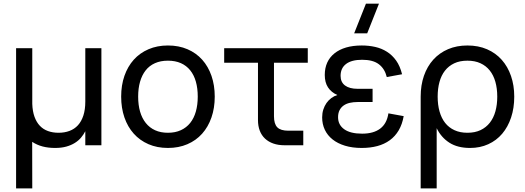

<svg xmlns="http://www.w3.org/2000/svg" viewBox="-20 -808 2920 1068"><path d="M544 -540V0H454.5V-78Q445 -59.5 430.8 -42.5Q416.5 -25.5 396 -12.8Q375.5 0 348.5 7.5Q321.5 15 286.5 15Q249 15 217.2 6.8Q185.5 -1.5 159 -19L159.5 240H69.5V-540H159.5V-230Q161 -188.5 172 -158.2Q183 -128 201.8 -108.2Q220.5 -88.5 247 -79Q273.5 -69.5 305.5 -69.5Q339 -69.5 366.5 -79.8Q394 -90 413.5 -111.2Q433 -132.5 443.8 -165.5Q454.5 -198.5 454.5 -243.5V-540Z M914 15Q854 15 805.8 -6Q757.5 -27 723.8 -64.8Q690 -102.5 672 -155Q654 -207.5 654 -270.5Q654 -334 672.2 -386.2Q690.5 -438.5 724.2 -476Q758 -513.5 806.2 -534.2Q854.5 -555 914 -555Q974.5 -555 1022.8 -534.2Q1071 -513.5 1104.8 -475.8Q1138.5 -438 1156.5 -385.8Q1174.5 -333.5 1174.5 -270.5Q1174.5 -207 1156.2 -154.5Q1138 -102 1104.2 -64.2Q1070.5 -26.5 1022.2 -5.8Q974 15 914 15ZM914 -69.5Q955 -69.5 986 -83.8Q1017 -98 1038 -124.2Q1059 -150.5 1069.5 -187.8Q1080 -225 1080 -270.5Q1080 -317 1069.5 -354Q1059 -391 1038 -417Q1017 -443 986 -456.8Q955 -470.5 914 -470.5Q873 -470.5 841.8 -456.5Q810.5 -442.5 790 -416.2Q769.5 -390 759 -353.2Q748.5 -316.5 748.5 -270.5Q748.5 -224 759.2 -187Q770 -150 791 -123.8Q812 -97.5 842.8 -83.5Q873.5 -69.5 914 -69.5Z M1227 -540H1692V-459H1504V-161.5Q1504 -118.5 1522.5 -99.8Q1541 -81 1583.5 -81H1667V0H1562.5Q1528 0 1500.8 -9.5Q1473.5 -19 1454.2 -37Q1435 -55 1425 -81Q1415 -107 1415 -140V-459H1227Z M2022.5 -622.5H1950L2015.5 -787.5H2088ZM1992 15Q1940 15 1899 2.5Q1858 -10 1829.8 -32.5Q1801.5 -55 1786.8 -86.2Q1772 -117.5 1772 -155Q1772 -178.5 1778.5 -198.8Q1785 -219 1796.2 -235Q1807.5 -251 1823 -262.5Q1838.5 -274 1856.5 -279.5Q1822.5 -294.5 1804.5 -322Q1786.5 -349.5 1786.5 -391Q1786.5 -429.5 1800.2 -459.8Q1814 -490 1840.5 -511.2Q1867 -532.5 1905.2 -543.8Q1943.5 -555 1992.5 -555Q2031.5 -555 2067 -547Q2102.5 -539 2132.2 -520.2Q2162 -501.5 2183.8 -470.8Q2205.5 -440 2216.5 -395L2131.5 -379.5Q2120.5 -425 2088 -450.2Q2055.5 -475.5 1994.5 -475.5Q1935.5 -475.5 1905 -452.2Q1874.5 -429 1874.5 -386Q1874.5 -351 1899.2 -332.5Q1924 -314 1969.5 -314H2052.5V-240.5H1969.5Q1946 -240.5 1926 -236Q1906 -231.5 1891.5 -221.2Q1877 -211 1868.8 -195Q1860.5 -179 1860.5 -156Q1860.5 -113.5 1894.8 -89Q1929 -64.5 1994.5 -64.5Q2057.5 -64.5 2094.8 -92.5Q2132 -120.5 2140.5 -177.5L2225.5 -162Q2217.5 -116.5 2197.8 -83Q2178 -49.5 2148 -27.8Q2118 -6 2078.8 4.5Q2039.5 15 1992 15Z M2320 240V-270.5Q2320 -334 2338.2 -386.5Q2356.5 -439 2390.5 -476.5Q2424.5 -514 2472.5 -534.5Q2520.5 -555 2580 -555Q2641 -555 2689.2 -534Q2737.5 -513 2771 -475.2Q2804.5 -437.5 2822.5 -385.2Q2840.5 -333 2840.5 -270.5Q2840.5 -207 2823 -154.5Q2805.5 -102 2773.5 -64.2Q2741.5 -26.5 2696 -5.8Q2650.5 15 2595 15Q2525.5 15 2479.8 -14.2Q2434 -43.5 2409 -95V240ZM2580 -69.5Q2622 -69.5 2653 -84.2Q2684 -99 2704.8 -125.5Q2725.5 -152 2735.8 -189Q2746 -226 2746 -270.5Q2746 -316 2735.5 -353Q2725 -390 2704.2 -416Q2683.5 -442 2652.5 -456.2Q2621.5 -470.5 2580 -470.5Q2537.5 -470.5 2506.5 -455.8Q2475.5 -441 2455 -414.8Q2434.5 -388.5 2424.5 -351.8Q2414.5 -315 2414.5 -270.5Q2414.5 -225 2425 -187.8Q2435.5 -150.5 2456.2 -124.2Q2477 -98 2508 -83.8Q2539 -69.5 2580 -69.5Z"/></svg>

Font: Vela Sans Med
Style: Regular
Weight: 500
Designer: Principal design: Mikhail Sharanda - project Manrope.
Design modification: Ravid Balaliev
Foundry: Mikhail Sharanda
Version: Version 1.001